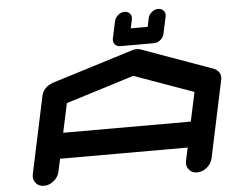

<svg xmlns="http://www.w3.org/2000/svg" viewBox="-60 -991 1289 1062"><g transform="rotate(-5 585.0 -460.0)"><path d="M981.4 -283.2 1016.1 -444.8 686.5 -563 307.6 -444.8 272.9 -283.2ZM1078.1 -70.8Q1071.8 -41.5 1046.6 -20.8Q1021.5 0 992.2 0Q962.9 0 946.8 -21Q934.6 -35.6 934.6 -55.2Q934.6 -62.5 936.5 -70.8L951.7 -141.6H243.2L228 -70.8Q221.7 -41.5 196.3 -20.8Q170.9 0 141.6 0Q112.3 0 96.2 -21Q84 -35.6 84 -55.2Q84 -62.5 85.9 -70.8L176.3 -496.1Q186 -543 238.8 -563L239.7 -563.5H240.2L694.3 -705.1Q705.6 -708.5 717.3 -708.5Q729 -708.5 739.3 -705.1L1132.8 -563.5H1133.8L1134.3 -563Q1170.4 -546.4 1170.4 -512.2Q1170.4 -504.4 1168.5 -496.1ZM629.4 -732.9Q609.9 -732.9 599.1 -746.6Q591.3 -756.3 591.3 -770Q591.3 -774.9 592.3 -779.8L612.3 -873Q616.7 -892.6 633.1 -906.2Q649.4 -919.9 668.9 -919.9Q688 -919.9 699.2 -906.2Q707 -896.5 707 -883.8Q707 -878.9 705.6 -873L695.8 -826.2H789.6L799.3 -873Q803.7 -892.6 820.1 -906.2Q836.4 -919.9 856 -919.9Q875 -919.9 886.2 -906.2Q894.5 -896.5 894.5 -883.8Q894.5 -878.4 893.1 -873L873 -779.8Q869.1 -760.3 852.3 -746.6Q835.4 -732.9 816.4 -732.9Z"/></g></svg>

Font: Robtronika
Style: Italic
Weight: 400
Italic angle: -12°
Designer: GGBot
Version: 1.00